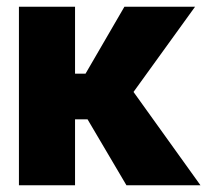

<svg xmlns="http://www.w3.org/2000/svg" viewBox="-20 -548 633 568"><path d="M36 0H202V-195H239L354 0H573L375 -276L557 -528H348L233 -330H202V-528H36Z"/></svg>

Font: Asimov Pro
Style: Ult
Weight: 900
Designer: Google
Version: Version 2.000980; 2014